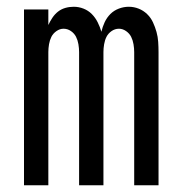

<svg xmlns="http://www.w3.org/2000/svg" viewBox="-20 -548 540 568"><path d="M51 0V-520H123V-474Q128 -485 135 -495.5Q142 -506 151.5 -513.5Q161 -521 173 -524.5Q185 -528 198 -528Q213 -528 227 -522.5Q241 -517 251.5 -506.5Q262 -496 269 -482Q276 -468 280 -454Q283 -468 289.5 -482Q296 -496 306.5 -506.5Q317 -517 331.5 -522.5Q346 -528 361 -528Q376 -528 390 -522.5Q404 -517 415 -506.5Q426 -496 432.5 -482Q439 -468 443 -453.5Q447 -439 448 -424Q449 -409 449 -394V0H377V-394Q377 -405 375 -417Q373 -429 368 -439Q363 -449 353 -456Q343 -463 332 -463Q320 -463 310 -456Q300 -449 295 -439Q290 -429 288 -417Q286 -405 286 -394V0H214V-394Q214 -405 212 -417Q210 -429 205 -439Q200 -449 190 -456Q180 -463 168 -463Q157 -463 147 -456Q137 -449 132 -439Q127 -429 125 -417Q123 -405 123 -394V0Z"/></svg>

Font: Iosevka
Style: Regular
Weight: 400
Monospace: yes
Designer: Belleve Invis
Foundry: Belleve Invis
Version: Version 33.2.3; ttfautohint (v1.8.4)